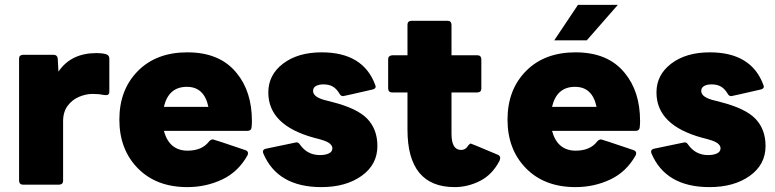

<svg xmlns="http://www.w3.org/2000/svg" viewBox="-20 -755 3170 785"><path d="M222 0H74Q59 0 58 -16V-516Q58 -530 74 -531H199Q214 -531 216 -516L219 -462Q270 -538 375 -538Q396 -538 411.5 -534Q427 -530 427 -516V-379Q427 -366 413 -366Q407 -366 402 -367Q385 -371 358 -371Q332 -371 304 -359.5Q276 -348 257 -323Q238 -298 238 -259V-16Q238 -1 222 0Z M746 10Q619 10 543.5 -67Q468 -144 468 -266Q468 -388 543.5 -464.5Q619 -541 746 -541Q879 -541 947 -457Q1010 -381 1010 -260Q1010 -248 1008.5 -234Q1007 -220 992 -220H650Q672 -139 747 -139Q806 -139 835 -177Q842 -185 851 -185Q854 -185 984 -141Q994 -137 994 -129Q994 -125 992 -120Q954 -52 888 -21Q822 10 746 10ZM832 -318Q815 -400 744 -400Q669 -400 650 -318Z M1294 10Q1114 10 1056 -129L1055 -135Q1055 -144 1067 -147L1192 -173Q1201 -173 1207 -163Q1237 -121 1288 -121Q1311 -121 1325 -128Q1339 -135 1339 -149Q1339 -160 1326 -170Q1313 -180 1263 -192Q1077 -243 1077 -377Q1077 -449 1137.5 -495Q1198 -541 1295 -541Q1465 -541 1514 -408L1516 -401Q1516 -392 1503 -389Q1386 -362 1383 -362Q1373 -362 1368 -372Q1357 -391 1341.5 -400.5Q1326 -410 1302 -410Q1284 -410 1272 -403.5Q1260 -397 1260 -383Q1260 -356 1319 -343L1338 -338Q1441 -312 1482 -269Q1523 -226 1523 -158Q1523 -82 1458.5 -36Q1394 10 1294 10Z M1839 10Q1646 10 1646 -225V-377H1583Q1568 -377 1567 -393V-513Q1567 -527 1583 -529H1646V-654Q1646 -669 1662 -670H1810Q1825 -670 1826 -654V-529H1932Q1947 -529 1948 -513V-393Q1948 -378 1932 -377H1826V-208Q1826 -142 1865 -142Q1884 -142 1895 -161Q1901 -168 1905 -168Q1907 -168 2016 -122Q2025 -118 2025 -109Q2025 -104 2022 -97Q1992 -40 1942 -15Q1892 10 1839 10Z M2419 -318Q2402 -400 2331 -400Q2256 -400 2237 -318ZM2333 10Q2206 10 2130.5 -67Q2055 -144 2055 -266Q2055 -388 2130.5 -464.5Q2206 -541 2333 -541Q2466 -541 2534 -457Q2597 -381 2597 -260Q2597 -248 2595.5 -234Q2594 -220 2579 -220H2237Q2259 -139 2334 -139Q2393 -139 2422 -177Q2429 -185 2438 -185Q2441 -185 2571 -141Q2581 -137 2581 -129Q2581 -125 2579 -120Q2541 -52 2475 -21Q2409 10 2333 10ZM2379 -590H2246L2343 -735H2506Z M2881 10Q2701 10 2643 -129L2642 -135Q2642 -144 2654 -147L2779 -173Q2788 -173 2794 -163Q2824 -121 2875 -121Q2898 -121 2912 -128Q2926 -135 2926 -149Q2926 -160 2913 -170Q2900 -180 2850 -192Q2664 -243 2664 -377Q2664 -449 2724.5 -495Q2785 -541 2882 -541Q3052 -541 3101 -408L3103 -401Q3103 -392 3090 -389Q2973 -362 2970 -362Q2960 -362 2955 -372Q2944 -391 2928.5 -400.5Q2913 -410 2889 -410Q2871 -410 2859 -403.5Q2847 -397 2847 -383Q2847 -356 2906 -343L2925 -338Q3028 -312 3069 -269Q3110 -226 3110 -158Q3110 -82 3045.5 -36Q2981 10 2881 10Z"/></svg>

Font: YamahaIndonesia935. App XBold
Style: Regular
Weight: 800
Designer: Dalton Maag Ltd
Foundry: Dalton Maag Ltd
Version: Version 1.002; January 01, 2024; Regular/Italic